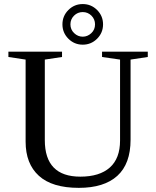

<svg xmlns="http://www.w3.org/2000/svg" viewBox="-20 -907 762 937"><path d="M565.9 -616.2 478 -628.9V-654.8H701.2V-628.9L617.2 -616.2V-225.1Q617.2 -107.4 552.5 -48.8Q487.8 9.8 364.7 9.8Q234.4 9.8 169.7 -49.1Q105 -107.9 105 -215.8V-616.2L21 -628.9V-654.8H282.7V-628.9L198.7 -616.2V-223.1Q198.7 -44.9 372.1 -44.9Q465.8 -44.9 515.9 -89.4Q565.9 -133.8 565.9 -221.2ZM482.9 -788.1Q482.9 -747.1 453.9 -718Q424.8 -689 383.8 -689Q342.8 -689 313.7 -718Q284.7 -747.1 284.7 -788.1Q284.7 -829.1 313.7 -858.2Q342.8 -887.2 383.8 -887.2Q424.8 -887.2 453.9 -858.2Q482.9 -829.1 482.9 -788.1ZM443.8 -788.1Q443.8 -813 426.3 -830.6Q408.7 -848.1 383.8 -848.1Q358.9 -848.1 341.3 -830.6Q323.7 -813 323.7 -788.1Q323.7 -762.7 341.8 -745.4Q359.9 -728 383.8 -728Q407.2 -728 425.5 -745.1Q443.8 -762.2 443.8 -788.1Z"/></svg>

Font: Liberation Serif
Style: Regular
Weight: 400
Designer: Steve Matteson
Foundry: Ascender Corporation
Version: Version 2.1.5